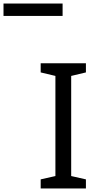

<svg xmlns="http://www.w3.org/2000/svg" viewBox="-192 -1075 551 1095"><path d="M298 0H40V-52L124 -71V-642L40 -662V-714H298V-662L214 -642V-71L298 -52ZM-172 -984V-1055H165V-984Z"/></svg>

Font: Noto Sans Tifinagh SIL
Style: Regular
Weight: 400
Designer: JamraPatel
Foundry: JamraPatel LLC
Version: Version 2.006; ttfautohint (v1.8.4.7-5d5b)